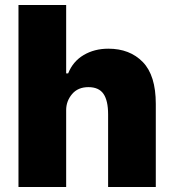

<svg xmlns="http://www.w3.org/2000/svg" viewBox="-20 -749 689 769"><path d="M54 -729H245V-455H253Q272 -503 315 -528.5Q358 -554 414 -554Q500 -554 552 -500.5Q604 -447 604 -333V0H413V-291Q413 -346 394.5 -373Q376 -400 334 -400Q292 -400 268.5 -372Q245 -344 245 -308V0H54Z"/></svg>

Font: Mona Sans Black
Style: Regular
Weight: 900
Designer: Deni Anggara
Foundry: GitHub
Version: Version 2.000